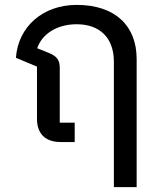

<svg xmlns="http://www.w3.org/2000/svg" viewBox="-20 -580 654 784"><path d="M445 184H538V-339C538 -474 451 -560 293 -560C155 -560 54 -471 45 -344L131 -308V-95C131 -36 163 0 228 0H285V-79H224V-303C224 -336 211 -351 179 -364L132 -383C152 -443 215 -481 293 -481C386 -481 445 -427 445 -328Z"/></svg>

Font: IBM Plex Thai Text
Style: Regular
Weight: 450
Designer: Mike Abbink, Paul van der Laan, Pieter van Rosmalen, Ben Mitchell, Mark Frömberg
Foundry: Bold Monday
Version: Version 1.0